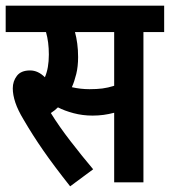

<svg xmlns="http://www.w3.org/2000/svg" viewBox="-20 -642 598 676"><path d="M485 -529V0H382V-245Q363 -240 344.5 -237.5Q326 -235 306 -235Q271 -235 239 -243.5Q207 -252 184 -264Q173 -253 159 -244Q188 -197 229 -144Q270 -91 308 -46L227 14Q170 -58 132.5 -112Q95 -166 63 -221Q43 -254 34 -281Q25 -308 25 -331Q25 -356 39.5 -375Q54 -394 86 -394Q114 -394 138 -370Q145 -386 148.5 -406Q152 -426 152 -450Q152 -494 142 -529H0V-622H558V-529ZM295 -328Q321 -328 340.5 -330.5Q360 -333 382 -340V-529H244Q249 -511 252 -488.5Q255 -466 255 -441Q255 -408 248.5 -381.5Q242 -355 233 -335Q264 -328 295 -328Z"/></svg>

Font: Noto Sans ExtraCondensed SemiBold
Style: Italic
Weight: 600
Width: 2
Italic angle: -12°
Designer: Monotype Design Team
Foundry: Monotype Imaging Inc.
Version: Version 2.013; ttfautohint (v1.8.4.7-5d5b)